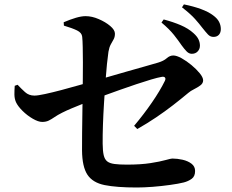

<svg xmlns="http://www.w3.org/2000/svg" viewBox="-20 -835 1040 862"><path d="M841.1 -593.5Q828.6 -593.5 818.4 -603.7Q808.2 -613.9 795.5 -631.4Q781.7 -651.9 761.1 -678Q740.4 -704.1 705 -733.8L714.9 -747.7Q757 -736.6 791.4 -721.9Q825.8 -707.1 848.6 -686.3Q865 -671.7 871.3 -657.9Q877.6 -644.1 877.6 -630.1Q877.6 -614.8 867.6 -604.2Q857.6 -593.5 841.1 -593.5ZM594.3 6.8Q503.8 6.8 449.9 -4Q396 -14.9 372.4 -50.8Q348.9 -86.7 348.3 -159.6Q348.1 -192.4 348.6 -236.6Q349.1 -280.8 349.8 -326.4Q350.6 -372 350.9 -407.4Q351.2 -440.1 351.8 -478.8Q352.4 -517.4 352.2 -555.1Q352 -592.7 351.4 -623.3Q350.8 -653.8 349 -670.1Q347.3 -687.9 325.8 -698.4Q304.3 -708.9 266.9 -719.9L265.9 -735.1Q295.7 -747.8 320.8 -755.2Q345.8 -762.5 364.2 -762.5Q392.8 -762.5 423.2 -749.3Q453.7 -736.2 474.8 -718.4Q496 -700.5 496 -683.9Q496 -668.8 490 -658.3Q484 -647.7 477.2 -635.3Q470.4 -622.9 466.9 -602.6Q463.9 -583.2 460.2 -547.3Q456.5 -511.4 453.2 -465.8Q450 -420.2 446.9 -370.9Q443.8 -321.5 442.2 -274.6Q440.6 -227.7 440.9 -190Q441.2 -157.8 445.5 -138.7Q449.9 -119.6 461.2 -110.6Q472.5 -101.6 493.9 -98.8Q515.2 -95.9 549.9 -95.9Q612.4 -95.9 655.6 -102.7Q698.8 -109.5 723.2 -116.4Q747.6 -123.2 753.3 -123.2Q775.7 -123.2 799.5 -117.9Q823.3 -112.5 839.6 -100.2Q855.9 -87.9 855.9 -67.4Q855.9 -43.1 840.5 -32.1Q825.1 -21.1 805.1 -15.9Q781.6 -10 743.3 -4.7Q704.9 0.7 664.9 3.8Q624.9 6.8 594.3 6.8ZM582.1 -270.1Q625.9 -322.2 662.3 -375.1Q698.7 -428 720.3 -472.1Q724.8 -481.4 720.8 -486.6Q716.9 -491.9 705.9 -489.9Q688.3 -486.9 658.4 -478Q628.4 -469.1 592.6 -457.1Q556.9 -445.1 520.1 -432.1Q483.4 -419.1 451.4 -407.4Q419.4 -395.7 397.8 -386.9Q376.2 -378.9 351.6 -368.9Q326.9 -358.9 303 -349.1Q279.1 -339.2 258.9 -329Q237.8 -318.3 224.5 -309Q211.1 -299.8 198.9 -293.7Q186.7 -287.6 169.4 -287.6Q151.9 -287.6 126.8 -302.2Q101.8 -316.7 80.8 -337.6Q59.9 -358.5 51.7 -376.4Q44.8 -392.4 44.7 -411.1Q44.7 -429.8 46.1 -449.8L59 -454.4Q75.2 -437 92.5 -421.4Q109.7 -405.8 134.5 -405.8Q149.9 -405.8 182.8 -413Q215.6 -420.1 254.9 -430.5Q294.2 -440.9 330.5 -451.3Q366.7 -461.7 389.7 -468Q419.5 -476.3 461 -488.4Q502.5 -500.5 547 -513.2Q591.4 -525.8 629.6 -536.6Q667.7 -547.4 689.8 -553.9Q714.9 -561.4 728.6 -573.6Q742.4 -585.9 757.9 -585.9Q773 -585.9 795.4 -573.5Q817.8 -561 839.7 -542.8Q861.6 -524.6 876.8 -506Q892 -487.3 892 -474.2Q892 -460.8 879.3 -451.5Q866.6 -442.1 851 -434.4Q835.4 -426.7 825.6 -418.1Q793.5 -391.3 757.1 -363Q720.7 -334.8 680.6 -307.8Q640.5 -280.8 596.4 -255.7ZM938.3 -669.3Q923.9 -669.3 913.6 -680.3Q903.2 -691.4 888.4 -710.1Q875 -727.9 855.7 -749.6Q836.4 -771.4 797.1 -802.1L805.7 -815.3Q848.8 -806.6 882.3 -794.3Q915.7 -781.9 936.4 -766.4Q955.6 -752.4 963.5 -737Q971.4 -721.6 971.4 -704.7Q971.4 -688.3 962.7 -678.8Q953.9 -669.3 938.3 -669.3Z"/></svg>

Font: Noto Serif HK ExtraLight
Style: Regular
Weight: 200
Designer: Ryoko NISHIZUKA 西塚涼子 (kana & ideographs); Frank Grießhammer (Latin, Greek & Cyrillic); Wenlong ZHANG 张文龙 (bopomofo); San
Foundry: Adobe
Version: Version 2.002-H1;hotconv 1.1.0;makeotfexe 2.6.0